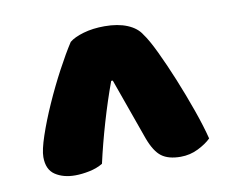

<svg xmlns="http://www.w3.org/2000/svg" viewBox="-50 -749 589 482"><g transform="rotate(-10 244.0 -508.0)"><path d="M153 -662Q165 -672 189 -679Q213 -686 243 -686Q277 -686 301 -676Q325 -666 336 -648Q348 -632 364.5 -597.5Q381 -563 398 -521.5Q415 -480 430 -437.5Q445 -395 453 -363Q441 -351 420 -340.5Q399 -330 375 -330Q344 -330 326.5 -343Q309 -356 296 -391L240 -548H236Q219 -502 203.5 -449Q188 -396 177 -347Q162 -338 142.5 -334Q123 -330 106 -330Q76 -330 55.5 -343.5Q35 -357 35 -389Q35 -407 47 -442.5Q59 -478 77 -518.5Q95 -559 115.5 -597.5Q136 -636 153 -662Z"/></g></svg>

Font: Baloo Da
Style: Regular
Weight: 400
Designer: Noopur Datye and Ek Type
Foundry: Ek Type
Version: Version 1.443;PS 1.000;hotconv 16.6.51;makeotf.lib2.5.65220;